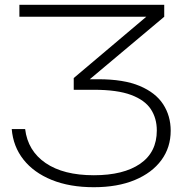

<svg xmlns="http://www.w3.org/2000/svg" viewBox="-20 -770 779 802"><path d="M61 -750H666V-700L355 -439H391Q497 -439 563.5 -411Q630 -383 661.5 -334.5Q693 -286 693 -224Q693 -154 654 -101Q615 -48 543 -18Q471 12 372 12Q271 12 196 -18.5Q121 -49 78 -103.5Q35 -158 29 -231H85Q96 -140 170.5 -89Q245 -38 372 -38Q496 -38 565.5 -86Q635 -134 635 -225Q635 -276 610 -314Q585 -352 527.5 -373.5Q470 -395 372 -395H288V-444L591 -700H61Z"/></svg>

Font: Bounded
Style: Regular
Weight: 200
Designer: Vlad Churkin
Version: Version 1.0